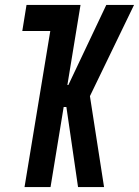

<svg xmlns="http://www.w3.org/2000/svg" viewBox="-20 -755 561 775"><path d="M79 0 183 -630H70L87 -735H305L252 -412H256L409 -735H521L343 -367L400 0H295L248 -323H237L184 0Z"/></svg>

Font: Iosevka Extrabold Oblique
Style: Regular
Weight: 800
Italic angle: -9°
Monospace: yes
Designer: Belleve Invis
Foundry: Belleve Invis
Version: Version 32.5.0; ttfautohint (v1.8.4)